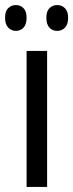

<svg xmlns="http://www.w3.org/2000/svg" viewBox="-40 -738 289 758"><path d="M146 0H65V-537H146ZM-20 -668Q-20 -694 -7.5 -706Q5 -718 23 -718Q41 -718 53 -705.5Q65 -693 65 -668Q65 -642 53 -629Q41 -616 23 -616Q5 -616 -7.5 -629Q-20 -642 -20 -668ZM143 -668Q143 -694 155.5 -706Q168 -718 186 -718Q204 -718 216.5 -705.5Q229 -693 229 -668Q229 -642 216.5 -629Q204 -616 186 -616Q167 -616 155 -629Q143 -642 143 -668Z"/></svg>

Font: Noto Sans Tamil ExtraCondensed
Style: Regular
Weight: 400
Width: 2
Designer: Jelle Bosma - Monotype Design Team
Foundry: Monotype Imaging Inc.
Version: Version 2.004; ttfautohint (v1.8.4.7-5d5b)